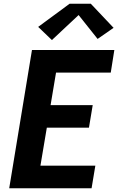

<svg xmlns="http://www.w3.org/2000/svg" viewBox="-20 -1001 640 1021"><path d="M29 0 150 -735H588L569 -615H278L249 -442H473L453 -322H229L195 -120H487L467 0ZM256 -788 183 -858 350 -981H463L584 -853L499 -794L398 -921Z"/></svg>

Font: Iosevka SS04 Heavy Extended
Style: Italic
Weight: 900
Width: 7
Italic angle: -9°
Monospace: yes
Designer: Belleve Invis
Foundry: Belleve Invis
Version: Version 19.0.0; ttfautohint (v1.8.4)